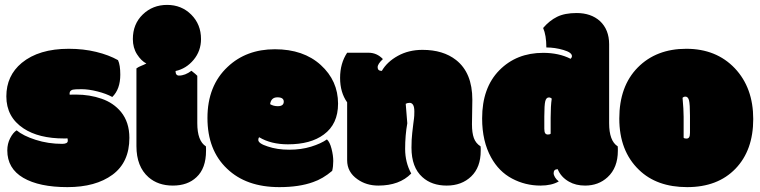

<svg xmlns="http://www.w3.org/2000/svg" viewBox="-20 -749 3105 784"><path d="M276.9 -382.8Q264.2 -378.9 264.2 -367.7V-365.2Q264.2 -362.8 264.6 -362.3Q270 -362.8 278.8 -362.8H290.5Q346.2 -362.8 394.8 -345.9Q443.4 -329.1 474.1 -292Q508.3 -250 508.3 -186Q508.3 -86.4 439.5 -35.6Q370.6 15.1 255.4 15.1Q140.1 15.1 75 -22.9Q9.8 -61 9.8 -134.8Q9.8 -162.1 21.5 -184.8Q33.2 -207.5 47.9 -216.8Q74.7 -194.3 125.7 -178Q176.8 -161.6 233.9 -161.6Q256.8 -161.6 256.8 -174.3Q256.8 -180.2 255.4 -184.1Q252 -183.6 247.1 -183.6H241.7Q138.2 -183.6 76.2 -224.6Q5.9 -271 5.9 -355.5Q5.9 -439.9 68.8 -492.2Q138.7 -549.8 260.7 -549.8Q320.8 -549.8 372.8 -537.1Q424.8 -524.4 461.9 -503.4Q471.2 -483.4 471.2 -444.3Q471.2 -384.8 438.5 -353Q413.6 -366.7 377.7 -375.7Q341.8 -384.8 313 -384.8Q284.2 -384.8 276.9 -382.8Z M785.6 -439.5V-246.1Q785.6 -173.3 820.8 -151.4Q821.3 -148.9 821.3 -142.1V-133.3Q821.3 -61.5 782.2 -25.4Q746.1 8.8 685.8 8.8Q625.5 8.8 586.4 -25.4Q537.1 -68.8 537.1 -152.3V-469.7Q545.9 -476.1 556.2 -480Q566.4 -483.9 577.6 -489.7Q556.6 -500.5 539.6 -527.1Q522.5 -553.7 522.5 -589.4Q522.5 -650.9 563 -689.9Q603.5 -729 662.4 -729Q721.2 -729 761 -689.2Q800.8 -649.4 800.8 -589.4Q800.8 -541 770.5 -504.6Q740.2 -468.3 696.8 -459Q696.8 -440.4 710.9 -440.4Q735.8 -440.4 761.7 -460Q781.2 -444.8 785.6 -439.5Z M1120.6 15.1Q985.4 15.1 907.2 -60.1Q827.1 -135.7 827.1 -267.3Q827.1 -398.9 909.7 -476.1Q985.8 -547.9 1102.5 -547.9Q1219.2 -547.9 1289.8 -483.6Q1360.4 -419.4 1360.4 -325.7Q1360.4 -242.2 1302.2 -199.7Q1248.5 -159.7 1155.8 -159.7Q1086.4 -159.7 1038.6 -188.5Q1034.7 -185.5 1034.7 -177.7Q1034.7 -163.1 1073.2 -150.9Q1111.8 -137.7 1160.9 -137.7Q1210 -137.7 1250.2 -150.1Q1290.5 -162.6 1314.9 -179.7Q1326.7 -169.4 1333.7 -141.8Q1340.8 -114.3 1340.8 -91.6Q1340.8 -68.8 1336.4 -51.3Q1298.3 -19 1258.3 -5.4Q1201.7 15.1 1120.6 15.1ZM1114.3 -315.4Q1138.7 -315.4 1138.7 -334Q1138.7 -351.6 1112.8 -351.6Q1086.9 -351.6 1083 -323.7Q1096.7 -315.4 1114.3 -315.4Z M1907.2 -241.7Q1907.2 -206.5 1915 -185.1Q1922.9 -163.6 1942.4 -151.4Q1942.9 -148.9 1942.9 -142.1V-133.3Q1942.9 -65.9 1904.1 -28.6Q1865.2 8.8 1804 8.8Q1742.7 8.8 1704.6 -25.9Q1660.2 -65.4 1660.2 -146Q1660.2 -180.2 1663.3 -206.3Q1666.5 -232.4 1667.7 -243.7Q1668.9 -254.9 1670.4 -264.6Q1671.9 -274.4 1671.9 -293.5Q1671.9 -312.5 1666.7 -320.8Q1661.6 -329.1 1652.6 -329.1Q1643.6 -329.1 1636.7 -325.2L1643.1 -245.6Q1634.3 -196.3 1634.3 -141.1Q1634.3 -85.9 1659.2 -40.5Q1611.3 8.8 1524.9 8.8Q1475.6 8.8 1439.5 -17.1Q1397.5 -46.4 1397.5 -94.7V-331.1Q1368.7 -371.6 1368.7 -430.9Q1368.7 -490.2 1397.5 -533.7H1484.4Q1519 -533.7 1543.5 -507.8Q1522 -487.8 1522 -474.6Q1522 -459.5 1539.1 -459.5Q1560.5 -496.6 1604.7 -521Q1648.9 -545.4 1705.1 -545.4Q1789.6 -545.4 1842.3 -503.9Q1908.7 -451.7 1908.7 -341.8Z M2232.9 -346.2Q2228 -351.1 2221.2 -351.1Q2210.4 -351.1 2206.5 -335.7Q2202.6 -320.3 2202.6 -273.4V-223.6Q2202.6 -210.4 2206.1 -205.1Q2209.5 -199.7 2217.3 -199.7Q2225.1 -199.7 2228.5 -203.1V-268.6Q2228.5 -316.4 2232.9 -346.2ZM2197.8 -634.8Q2223.6 -665 2254.9 -680.4Q2286.1 -695.8 2334.5 -695.8Q2393.1 -695.8 2429.7 -663.1Q2467.3 -627.9 2467.3 -568.4V-246.1Q2467.3 -173.3 2502.4 -151.4Q2502.9 -148.9 2502.9 -142.1V-133.3Q2502.9 -64 2460.9 -25.4Q2423.8 8.8 2369.1 8.8Q2331.1 8.8 2303.2 -7.3Q2270.5 -25.9 2257.3 -58.1Q2240.7 -58.1 2240.7 -42Q2240.7 -34.7 2246.3 -25.1Q2252 -15.6 2261.7 -8.3Q2232.9 8.8 2187 8.8Q2125 8.8 2071 -19.8Q2017.1 -48.3 1985.4 -106Q1948.7 -171.9 1948.7 -265.6Q1948.7 -390.6 2018.8 -461.9Q2088.9 -533.2 2197.8 -533.2Q2262.2 -533.2 2310.1 -508.8Q2315.4 -514.2 2315.4 -520Q2315.4 -534.7 2280.8 -544.9Q2246.1 -555.2 2210.9 -555.2Q2210.9 -605 2197.8 -634.8Z M2771.5 -272V-186.5Q2774.9 -183.1 2782.7 -183.1Q2790.5 -183.1 2793.9 -188.5Q2797.4 -193.8 2797.4 -207V-276.9Q2797.4 -323.7 2793.5 -339.1Q2789.6 -354.5 2778.8 -354.5Q2772 -354.5 2767.1 -349.6Q2771.5 -301.3 2771.5 -272ZM2588.9 -55.7Q2508.8 -132.8 2508.8 -264.9Q2508.8 -397 2584.2 -473.4Q2659.7 -549.8 2782.2 -549.8Q2904.8 -549.8 2980.5 -470.2Q3055.7 -390.6 3055.7 -262.9Q3055.7 -135.3 2983.2 -60.1Q2910.6 15.1 2786.1 15.1Q2661.6 15.1 2588.9 -55.7Z"/></svg>

Font: Modak
Style: Regular
Weight: 400
Version: Version 1.036;PS Version 1.000;hotconv 1.0.79;makeotf.lib2.5